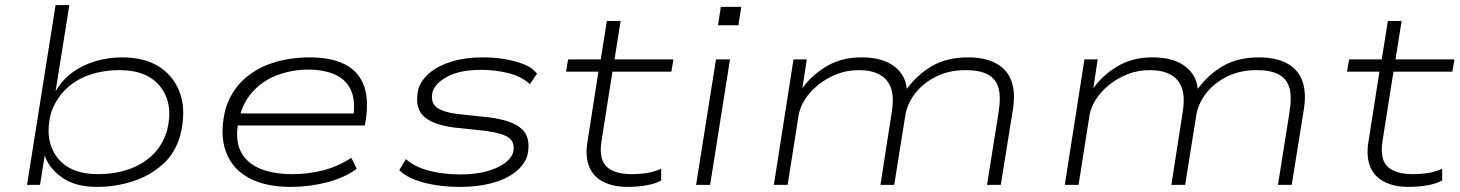

<svg xmlns="http://www.w3.org/2000/svg" viewBox="-20 -725 5727 753"><path d="M360 8Q275 8 222.5 -29.5Q170 -67 154 -119H156L137 0H86L198 -705H252L198 -367Q225 -413 265.5 -442Q306 -471 356 -485.5Q406 -500 458 -500Q550 -500 608.5 -460.5Q667 -421 688.5 -352Q710 -283 686 -191Q666 -122 615.5 -78Q565 -34 498 -13Q431 8 360 8ZM365 -42Q427 -42 481.5 -60Q536 -78 575.5 -114.5Q615 -151 634 -209Q662 -313 611.5 -381.5Q561 -450 448 -450Q387 -450 333 -432Q279 -414 239.5 -376.5Q200 -339 180 -282Q153 -178 202.5 -110Q252 -42 365 -42Z M1120 8Q1020 8 954.5 -28Q889 -64 865 -132.5Q841 -201 864 -296Q885 -365 933 -410.5Q981 -456 1048.5 -478Q1116 -500 1195 -500Q1276 -500 1329 -474.5Q1382 -449 1404.5 -396Q1427 -343 1415 -257L1411 -233H890L897 -280H1395L1364 -258Q1376 -327 1357 -370Q1338 -413 1294 -432.5Q1250 -452 1189 -452Q1125 -452 1066.5 -430Q1008 -408 968 -362Q928 -316 915 -247L914 -242Q902 -175 924.5 -130.5Q947 -86 999 -64Q1051 -42 1128 -42Q1185 -42 1243.5 -56Q1302 -70 1358 -106L1379 -63Q1332 -28 1262.5 -10Q1193 8 1120 8Z M1783 8Q1705 8 1640 -9.5Q1575 -27 1546 -58L1572 -101Q1593 -81 1626.5 -67.5Q1660 -54 1701 -47.5Q1742 -41 1786 -41Q1869 -41 1924.5 -65.5Q1980 -90 1992 -126Q2001 -162 1979 -182Q1957 -202 1883 -212L1759 -225Q1672 -237 1638.5 -272Q1605 -307 1621 -377Q1633 -413 1666.5 -440.5Q1700 -468 1752.5 -484Q1805 -500 1874 -500Q1919 -500 1960.5 -493Q2002 -486 2035.5 -472.5Q2069 -459 2086 -436L2058 -395Q2026 -425 1974.5 -438Q1923 -451 1867 -451Q1785 -451 1736.5 -425.5Q1688 -400 1677 -366Q1667 -327 1689.5 -306.5Q1712 -286 1774 -278L1896 -265Q1991 -253 2027.5 -218Q2064 -183 2048 -114Q2036 -77 1999.5 -49Q1963 -21 1908 -6.5Q1853 8 1783 8Z M2442 8Q2386 8 2347 -11.5Q2308 -31 2291.5 -69.5Q2275 -108 2283 -163L2327 -444H2200L2208 -492H2336L2360 -643H2414L2390 -492H2621L2613 -444H2382L2339 -172Q2328 -101 2359 -71.5Q2390 -42 2458 -42Q2487 -42 2515 -46Q2543 -50 2573 -63V-17Q2549 -4 2514 2Q2479 8 2442 8Z M2796 -626 2807 -698H2887L2876 -626ZM2710 0 2788 -492H2843L2765 0Z M3015 0 3092 -492H3144L3127 -379Q3161 -428 3220 -464Q3279 -500 3359 -500Q3440 -500 3485.5 -466Q3531 -432 3536 -378L3537 -377Q3578 -433 3636 -466.5Q3694 -500 3777 -500Q3841 -500 3884.5 -477.5Q3928 -455 3945.5 -410.5Q3963 -366 3953 -299L3905 0H3851L3896 -283Q3906 -344 3896 -380Q3886 -416 3854 -433Q3822 -450 3767 -450Q3702 -450 3651 -424.5Q3600 -399 3568.5 -358Q3537 -317 3530 -269L3487 0H3433L3477 -283Q3487 -343 3474.5 -379Q3462 -415 3429.5 -432.5Q3397 -450 3349 -450Q3301 -450 3260 -433.5Q3219 -417 3187 -390.5Q3155 -364 3136 -333.5Q3117 -303 3112 -273L3069 0Z M4156 0 4233 -492H4285L4268 -379Q4302 -428 4361 -464Q4420 -500 4500 -500Q4581 -500 4626.5 -466Q4672 -432 4677 -378L4678 -377Q4719 -433 4777 -466.5Q4835 -500 4918 -500Q4982 -500 5025.5 -477.5Q5069 -455 5086.5 -410.5Q5104 -366 5094 -299L5046 0H4992L5037 -283Q5047 -344 5037 -380Q5027 -416 4995 -433Q4963 -450 4908 -450Q4843 -450 4792 -424.5Q4741 -399 4709.5 -358Q4678 -317 4671 -269L4628 0H4574L4618 -283Q4628 -343 4615.5 -379Q4603 -415 4570.5 -432.5Q4538 -450 4490 -450Q4442 -450 4401 -433.5Q4360 -417 4328 -390.5Q4296 -364 4277 -333.5Q4258 -303 4253 -273L4210 0Z M5505 8Q5449 8 5410 -11.5Q5371 -31 5354.5 -69.5Q5338 -108 5346 -163L5390 -444H5263L5271 -492H5399L5423 -643H5477L5453 -492H5684L5676 -444H5445L5402 -172Q5391 -101 5422 -71.5Q5453 -42 5521 -42Q5550 -42 5578 -46Q5606 -50 5636 -63V-17Q5612 -4 5577 2Q5542 8 5505 8Z"/></svg>

Font: Nunito Sans 7pt Expanded ExtraLight
Style: Italic
Weight: 250
Width: 7
Italic angle: -9°
Designer: Vernon Adams
Foundry: Vernon Adams
Version: Version 3.101;gftools[0.9.27]